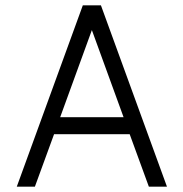

<svg xmlns="http://www.w3.org/2000/svg" viewBox="-20 -701 688 721"><path d="M291 -681H359L607 0H539L467 -197H183L111 0H43ZM325 -588 206 -261H444Z"/></svg>

Font: Timtura
Style: Regular
Weight: 400
Version: Version 1.0